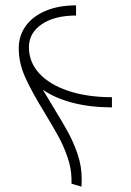

<svg xmlns="http://www.w3.org/2000/svg" viewBox="-20 -574 488 717"><path d="M398 -173Q318 -173 252 -190Q186 -207 140 -239Q161 -203 179 -174Q214 -117 234.5 -79.5Q255 -42 270 2.5Q285 47 285 92Q285 119 284 123L247 112V93Q246 53 232 12.5Q218 -28 199.5 -62Q181 -96 146 -154Q98 -232 74 -285.5Q50 -339 50 -394Q50 -441 76.5 -477.5Q103 -514 151.5 -534Q200 -554 264 -554V-516Q184 -516 136 -483.5Q88 -451 88 -398Q88 -342 126.5 -300Q165 -258 235.5 -234.5Q306 -211 398 -211Z"/></svg>

Font: Vibes
Style: Regular
Weight: 400
Designer: AbdElmomen Kadhim
Version: Version 1.100